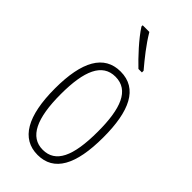

<svg xmlns="http://www.w3.org/2000/svg" viewBox="-242 -825 895 895"><g transform="rotate(45 206.0 -377.0)"><path d="M170 -764H126V-756C157 -707 217 -643 256 -606H279V-617C242 -661 202 -710 170 -764ZM366 -265C366 -437 319 -539 206 -539C97 -539 45 -444 45 -267C45 -84 100 10 207 10C314 10 366 -82 366 -265ZM83 -267C83 -421 119 -505 206 -505C296 -505 329 -416 329 -266C329 -101 291 -24 207 -24C122 -24 83 -108 83 -267Z"/></g></svg>

Font: Noto Sans Hebrew ExtraCondensed ExtraLight
Style: Regular
Weight: 200
Width: 2
Designer: Monotype Design Team
Foundry: Monotype Imaging Inc.
Version: Version 2.004